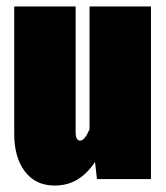

<svg xmlns="http://www.w3.org/2000/svg" viewBox="-20 -554 514 594"><path d="M447 0H280L274 -53Q250 -17 219.5 1.5Q189 20 149 20Q90 20 57 -23.5Q24 -67 24 -140V-534H214V-145Q214 -119 228 -119Q242 -119 257 -154V-534H447Z"/></svg>

Font: Fira Sans Extra Condensed Black
Style: Regular
Weight: 900
Width: 1
Designer: Carrois Corporate & Edenspiekermann AG
Foundry: Carrois Corporate GbR & Edenspiekermann AG
Version: Version 4.203